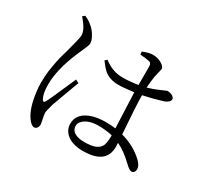

<svg xmlns="http://www.w3.org/2000/svg" viewBox="-158 -977 1316 1239"><g transform="rotate(30 500.0 -358.0)"><path d="M131.8 -739.3 148.4 -752Q180.7 -738.3 199.2 -721.7Q231.4 -698.2 252.9 -656.2Q265.6 -631.8 265.6 -613.3Q265.6 -598.6 243.2 -550.8Q233.4 -530.3 226.6 -512.7Q162.1 -362.3 162.1 -249Q162.1 -181.6 180.7 -148.4Q189.5 -129.9 201.2 -143.6Q203.1 -146.5 204.1 -148.4Q215.8 -166 289.1 -335.9Q297.9 -355.5 302.7 -366.2L327.1 -353.5Q318.4 -328.1 288.1 -248Q258.8 -168 252 -149.4Q236.3 -91.8 236.3 -80.1Q236.3 -69.3 247.1 -17.6Q250 -2.9 250 5.9Q245.1 34.2 221.7 37.1Q198.2 36.1 173.8 -1Q134.8 -57.6 121.1 -167Q116.2 -202.1 116.2 -235.4Q116.2 -256.8 117.7 -279.8Q119.1 -302.7 121.1 -319.8Q123 -336.9 127.4 -360.8Q131.8 -384.8 133.8 -396.5Q135.7 -408.2 141.6 -431.6Q147.5 -455.1 149.4 -460.9Q151.4 -466.8 158.2 -490.2L164.1 -513.7Q187.5 -601.6 188.5 -612.3Q190.4 -622.1 190.4 -629.9Q191.4 -668 142.6 -726.6Q137.7 -732.4 131.8 -739.3ZM681.6 -164.1V-168.9Q633.8 -180.7 579.1 -180.7Q504.9 -180.7 467.8 -145.5Q449.2 -127.9 449.2 -107.4Q449.2 -52.7 528.3 -43.9Q541 -43 553.7 -43Q646.5 -43 669.9 -88.9Q681.6 -114.3 681.6 -164.1ZM581.1 -712.9 579.1 -734.4Q625 -752.9 652.3 -752.9Q698.2 -752.9 731.4 -726.6Q746.1 -713.9 747.1 -702.1Q747.1 -697.3 738.3 -663.1Q734.4 -648.4 731.4 -631.8Q725.6 -596.7 722.7 -548.8Q752.9 -557.6 788.1 -571.3Q807.6 -579.1 831.1 -589.8Q846.7 -597.7 851.6 -597.7Q887.7 -595.7 900.4 -577.1Q904.3 -572.3 904.3 -566.4Q904.3 -544.9 872.1 -531.2Q865.2 -529.3 858.4 -526.4Q789.1 -504.9 721.7 -491.2Q721.7 -412.1 737.3 -208Q835.9 -180.7 902.3 -118.2Q932.6 -89.8 933.6 -61.5Q931.6 -31.2 908.2 -30.3Q891.6 -31.2 862.3 -59.6Q798.8 -121.1 741.2 -147.5Q742.2 -135.7 742.2 -118.2Q742.2 2 594.7 10.7Q583 11.7 572.3 11.7Q473.6 11.7 431.6 -42Q412.1 -68.4 412.1 -100.6Q412.1 -181.6 510.7 -211.9Q553.7 -224.6 608.4 -224.6Q642.6 -224.6 679.7 -219.7Q668.9 -480.5 668.9 -482.4Q592.8 -472.7 555.7 -472.7Q488.3 -472.7 447.3 -508.8Q423.8 -530.3 399.4 -564.5L414.1 -578.1Q479.5 -527.3 553.7 -527.3Q610.4 -527.3 668.9 -537.1Q668.9 -541 668.9 -670.9Q668.9 -697.3 656.2 -702.1Q653.3 -703.1 651.4 -704.1Q623 -710.9 581.1 -712.9Z"/></g></svg>

Font: GenYoMin JP Regular
Style: Regular
Weight: 400
Version: Version 1.001;PS 1;hotconv 16.6.51;makeotf.lib2.5.65220 DEVE